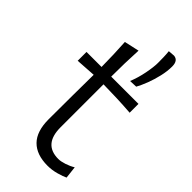

<svg xmlns="http://www.w3.org/2000/svg" viewBox="-246 -831 899 899"><g transform="rotate(45 204.0 -381.0)"><path d="M273.5 10.5Q200.5 10.5 162 -28.5Q123.5 -67.5 123.5 -147.5Q123.5 -230 124.2 -306.5Q125 -383 125.5 -443.5L26 -437V-495.5H125.5Q125 -538 123.8 -576.2Q122.5 -614.5 120 -655.5L194 -672Q191.5 -622.5 190.5 -583Q189.5 -543.5 189.5 -495.5H370V-437Q325 -440.5 279.2 -442.2Q233.5 -444 189.5 -444.5V-160Q189.5 -47.5 287 -47.5Q303 -47.5 326.8 -55.2Q350.5 -63 369 -74.5L376 -13.5Q361.5 -6 332.2 2.2Q303 10.5 273.5 10.5ZM266.5 -543.5Q282 -581.5 290.5 -625.2Q299 -669 299 -695.5Q299 -714.5 298.5 -733.2Q298 -752 296 -770.5L328 -773Q358 -770.5 358 -730.5Q358 -700 350 -665.2Q342 -630.5 329.8 -598.5Q317.5 -566.5 305.5 -545Z"/></g></svg>

Font: Commissioner Flair Light
Style: Regular
Weight: 300
Designer: Kostas Bartsokas
Foundry: Kostas Bartsokas
Version: Version 1.000; ttfautohint (v1.8.3)